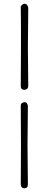

<svg xmlns="http://www.w3.org/2000/svg" viewBox="-20 -860 261 1026"><path d="M131 -817Q131 -766 130 -712Q129 -658 129 -608Q129 -557 130 -506Q131 -455 131 -404Q131 -391 125 -385.5Q119 -380 110 -380Q102 -380 96.5 -384.5Q91 -389 91 -400Q91 -451 91.5 -505Q92 -559 92 -610Q92 -662 92 -716.5Q92 -771 91 -823Q91 -829 98.5 -834.5Q106 -840 111 -840Q121 -840 126 -831.5Q131 -823 131 -817ZM129 -292Q129 -241 128 -186.5Q127 -132 127 -82Q127 -31 128 20.5Q129 72 129 123Q129 137 124 141.5Q119 146 110 146Q102 146 96.5 141Q91 136 91 125Q91 74 91.5 20.5Q92 -33 92 -84Q92 -136 91.5 -189.5Q91 -243 91 -295Q91 -306 98.5 -310Q106 -314 111 -314Q121 -314 125 -306Q129 -298 129 -292Z"/></svg>

Font: Life Savers
Style: Regular
Weight: 400
Version: Version 2.001; ttfautohint (v0.93) -l 8 -r 50 -G 200 -x 14 -